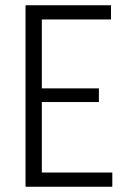

<svg xmlns="http://www.w3.org/2000/svg" viewBox="-20 -710 501 730"><path d="M77 0V-690H402V-636H139V-374H356V-322H139V-54H407V0Z"/></svg>

Font: Radio Canada Condensed Light
Style: Regular
Weight: 300
Width: 3
Designer: Charles Daoud, Etienne Aubert Bonn, Alexandre Saumier Demers, Jacques Le Bailly
Foundry: Radio-Canada
Version: Version 2.104; ttfautohint (v1.8.4.7-5d5b);gftools[0.9.28.de